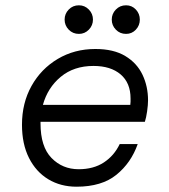

<svg xmlns="http://www.w3.org/2000/svg" viewBox="-20 -693 640 725"><path d="M269 12Q209 12 162.5 -16Q116 -44 89.5 -96.5Q63 -149 63 -222Q63 -304 99 -368.5Q135 -433 198 -470.5Q261 -508 340 -508Q409 -508 453 -481.5Q497 -455 518 -411Q539 -367 539 -314Q539 -297 535.5 -272.5Q532 -248 527 -233H133Q133 -230 133 -227Q133 -139 174.5 -96.5Q216 -54 277 -54Q333 -54 372 -79.5Q411 -105 432 -149H500Q475 -78 419.5 -33Q364 12 269 12ZM333 -444Q259 -444 209.5 -403Q160 -362 142 -297H472Q473 -303 473 -309Q473 -315 473 -321Q473 -380 435.5 -412Q398 -444 333 -444ZM456 -565Q433 -565 417.5 -581Q402 -597 402 -619Q402 -641 417.5 -657Q433 -673 456 -673Q478 -673 493 -657Q508 -641 508 -619Q508 -597 493 -581Q478 -565 456 -565ZM278 -565Q255 -565 239.5 -581Q224 -597 224 -619Q224 -641 239.5 -657Q255 -673 278 -673Q300 -673 315.5 -657Q331 -641 331 -619Q331 -597 315.5 -581Q300 -565 278 -565Z"/></svg>

Font: DM Mono Light
Style: Italic
Weight: 300
Italic angle: -10°
Designer: Colophon Foundry
Foundry: Colophon Foundry
Version: Version 1.000; ttfautohint (v1.8.2.53-6de2)